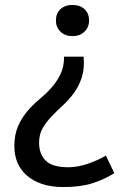

<svg xmlns="http://www.w3.org/2000/svg" viewBox="-20 -546 518 776"><path d="M318 -317Q322 -268 310.5 -233Q299 -198 279 -170.5Q259 -143 234.5 -120.5Q210 -98 188.5 -75.5Q167 -53 152.5 -28Q138 -3 138 31Q138 76 164.5 103Q191 130 257 130Q276 130 297 126Q318 122 337.5 115Q357 108 375 100Q393 92 408 83L442 154Q400 180 352.5 195Q305 210 235 210Q187 210 150 197.5Q113 185 88 163Q63 141 50.5 111Q38 81 38 45Q38 -2 53 -36Q68 -70 90 -96Q112 -122 138.5 -144Q165 -166 187 -190.5Q209 -215 224 -245Q239 -275 239 -317ZM206 -463Q206 -492 224.5 -509Q243 -526 273 -526Q303 -526 321.5 -509Q340 -492 340 -463Q340 -436 321.5 -418Q303 -400 273 -400Q243 -400 224.5 -418Q206 -436 206 -463Z"/></svg>

Font: PT Sans Caption
Style: Regular
Weight: 400
Designer: A.Korolkova, O.Umpeleva, V.Yefimov
Foundry: ParaType Ltd
Version: Version 2.004W OFL